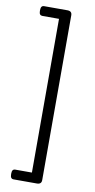

<svg xmlns="http://www.w3.org/2000/svg" viewBox="-100 -810 490 989"><g transform="rotate(10 145.5 -315.0)"><path d="M169 -768Q193 -768 193 -746V116Q193 138 169 138H47Q30 138 30 115V109Q30 87 47 87H134V-717H47Q30 -717 30 -739V-745Q30 -768 47 -768Z"/></g></svg>

Font: Asap Light
Style: Regular
Weight: 300
Designer: Pablo Cosgaya
Foundry: Omnibus-Type
Version: Version 3.001